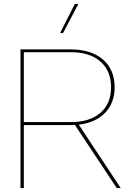

<svg xmlns="http://www.w3.org/2000/svg" viewBox="-20 -955 655 975"><path d="M360 -935H378L300 -787H285ZM84 0V-704H339Q443 -704 502.5 -653Q562 -602 562 -512Q562 -432 513.5 -382Q465 -332 380 -322L593 0H573L360 -321Q350 -320 339 -320H101V0ZM101 -335H339Q436 -335 490 -382Q544 -429 544 -512Q544 -595 490 -642.5Q436 -690 339 -690H101Z"/></svg>

Font: Prodigy Sans Thin
Style: Regular
Weight: 100
Designer: Wei Huang
Foundry: Wei Huang
Version: Version 1.003; ttfautohint (v1.8.3)